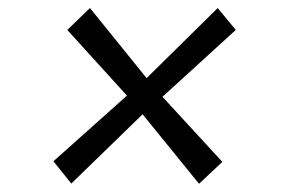

<svg xmlns="http://www.w3.org/2000/svg" viewBox="-20 -558 709 478"><path d="M475.5 -100.5 335 -273.5 157.5 -101 113 -156.5 296 -320 147.5 -483.5 204 -538 345 -363.5 522 -538 567 -483.5 384.5 -317 533.5 -155Z"/></svg>

Font: Merriweather 28pt
Style: Italic
Weight: 400
Italic angle: -7.8°
Version: Version 2.101